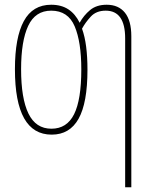

<svg xmlns="http://www.w3.org/2000/svg" viewBox="-20 -558 640 810"><path d="M508 -396Q508 -513 426 -513Q386 -513 363 -488Q340 -463 326 -437Q338 -404 343.5 -360.5Q349 -317 349 -264Q349 -124 311.5 -57Q274 10 198 10Q43 10 43 -266Q43 -400 80.5 -469Q118 -538 196 -538Q239 -538 268.5 -518.5Q298 -499 316 -462Q333 -493 360 -515.5Q387 -538 430 -538Q480 -538 507 -504.5Q534 -471 534 -405V232H508ZM197 -15Q262 -15 292.5 -76Q323 -137 323 -265Q323 -381 295 -447Q267 -513 196 -513Q129 -513 99 -449Q69 -385 69 -266Q69 -143 100 -79Q131 -15 197 -15Z"/></svg>

Font: Noto Sans Mono Thin
Style: Regular
Weight: 100
Designer: Monotype Design Team
Foundry: Monotype Imaging Inc.
Version: Version 2.014